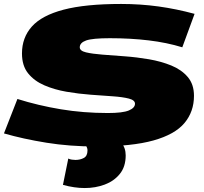

<svg xmlns="http://www.w3.org/2000/svg" viewBox="-40 -730 1030 970"><path d="M943 -660 881 -491Q803 -515 711 -526Q619 -537 515 -537Q427 -537 395 -525.5Q363 -514 363 -491Q363 -473 394.5 -465.5Q426 -458 477.5 -454Q529 -450 590.5 -445.5Q652 -441 713 -430.5Q774 -420 825.5 -399Q877 -378 908.5 -341Q940 -304 940 -246Q940 -166 892 -108.5Q844 -51 735.5 -20.5Q627 10 444 10Q312 10 194.5 -9Q77 -28 -20 -56L48 -230Q153 -197 267 -178Q381 -159 505 -159Q580 -159 611 -172Q642 -185 642 -206Q642 -224 611 -232Q580 -240 529.5 -243.5Q479 -247 418 -251.5Q357 -256 296 -266.5Q235 -277 184 -299Q133 -321 102 -359.5Q71 -398 71 -460Q71 -540 121 -596Q171 -652 281 -681Q391 -710 572 -710Q669 -710 760 -697.5Q851 -685 943 -660ZM278 204 305 71Q312 75 323 76.5Q334 78 341 78Q365 78 383.5 68Q402 58 402 30Q402 7 377 -9H573Q595 17 595 55Q595 112 565.5 148.5Q536 185 489 202.5Q442 220 388 220Q336 220 278 204Z"/></svg>

Font: Georama ExtraExtended ExtraBold
Style: Italic
Weight: 800
Width: 8
Italic angle: -9°
Designer: Jean-Baptiste Levee
Foundry: Production Type
Version: Version 1.000